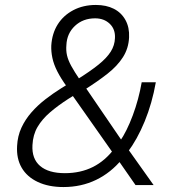

<svg xmlns="http://www.w3.org/2000/svg" viewBox="-20 -747 696 775"><path d="M236 8Q176 8 132.5 -12.5Q89 -33 67.5 -70Q46 -107 49 -158Q51 -198 66.5 -231.5Q82 -265 107 -293.5Q132 -322 163 -346Q194 -370 226 -390L260 -411L250 -397Q226 -430 211.5 -458.5Q197 -487 191.5 -513Q186 -539 187 -563Q190 -612 213 -648.5Q236 -685 276 -706Q316 -727 367 -727Q409 -727 439.5 -711.5Q470 -696 486.5 -666Q503 -636 501 -596Q499 -552 476.5 -516.5Q454 -481 414 -449.5Q374 -418 320 -384L319 -403L474 -176L463 -175Q492 -217 516 -281.5Q540 -346 552 -415H609Q594 -330 564 -257Q534 -184 494 -131L492 -152L600 0H527L454 -105H473Q428 -50 368 -21Q308 8 236 8ZM242 -48Q305 -48 355 -73Q405 -98 443 -149L439 -125L266 -371L290 -369L256 -348Q214 -321 182 -293.5Q150 -266 131.5 -234.5Q113 -203 111 -161Q108 -106 142 -77Q176 -48 242 -48ZM364 -673Q315 -673 282.5 -642.5Q250 -612 248 -565Q246 -543 250.5 -523.5Q255 -504 267.5 -481Q280 -458 303 -424H288Q344 -459 377.5 -486Q411 -513 427 -538.5Q443 -564 444 -593Q446 -629 423 -651Q400 -673 364 -673Z"/></svg>

Font: Nunitoga
Style: Light Italic
Weight: 300
Italic angle: -9°
Designer: Vernon Adams
Foundry: Vernon Adams
Version: Version 1.0